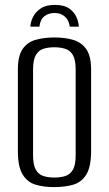

<svg xmlns="http://www.w3.org/2000/svg" viewBox="-20 -752 446 784"><path d="M204 -732Q242 -732 263 -717Q284 -702 292.5 -681.5Q301 -661 302 -643H265Q261 -671 244 -685Q227 -699 204 -699Q178 -699 161 -685.5Q144 -672 141 -643H104Q105 -664 115.5 -684Q126 -704 147 -718Q168 -732 204 -732ZM201 12Q158 12 125 2Q92 -8 72.5 -39.5Q53 -71 53 -135V-468Q53 -524 72.5 -552Q92 -580 126 -589.5Q160 -599 203 -599Q246 -599 279.5 -589Q313 -579 332.5 -551Q352 -523 352 -468V-136Q352 -71 332.5 -39.5Q313 -8 279.5 2Q246 12 201 12ZM202 -27Q228 -27 247.5 -33.5Q267 -40 278 -59.5Q289 -79 289 -118V-468Q289 -507 278 -526.5Q267 -546 247 -552.5Q227 -559 202 -559Q176 -559 156.5 -552.5Q137 -546 126 -526.5Q115 -507 115 -468V-118Q115 -79 126 -59.5Q137 -40 156.5 -33.5Q176 -27 202 -27Z"/></svg>

Font: Alumni Sans Thin
Style: Regular
Weight: 400
Version: Version 1.018